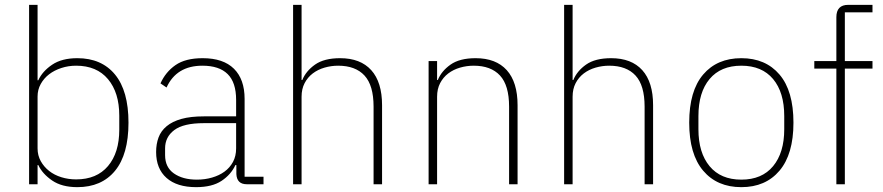

<svg xmlns="http://www.w3.org/2000/svg" viewBox="-20 -760 3643 792"><path d="M100 -740H135V-429H138Q155 -466 195 -493Q235 -520 299 -520Q399 -520 454.5 -452.5Q510 -385 510 -254Q510 -123 454.5 -55.5Q399 12 299 12Q235 12 195 -15.5Q155 -43 138 -79H135V0H100ZM294 -20Q379 -20 425.5 -75Q472 -130 472 -225V-283Q472 -378 425.5 -433.5Q379 -489 294 -489Q262 -489 233 -479.5Q204 -470 182.5 -453.5Q161 -437 148 -413.5Q135 -390 135 -362V-148Q135 -119 148 -95.5Q161 -72 182.5 -55Q204 -38 233 -29Q262 -20 294 -20Z M998 0Q957 0 955 -42V-79H951Q933 -40 894 -14Q855 12 789 12Q710 12 667 -26Q624 -64 624 -133Q624 -166 634 -193Q644 -220 667.5 -239.5Q691 -259 728.5 -269.5Q766 -280 821 -280H954V-348Q954 -420 919 -454.5Q884 -489 815 -489Q708 -489 667 -399L642 -416Q663 -463 704 -491.5Q745 -520 816 -520Q901 -520 945 -476.5Q989 -433 989 -352V-31H1067V0ZM792 -19Q825 -19 854.5 -27.5Q884 -36 906 -52Q928 -68 941 -92Q954 -116 954 -148V-252H821Q737 -252 699 -223.5Q661 -195 661 -148V-120Q661 -70 697.5 -44.5Q734 -19 792 -19Z M1189 -740H1224V-430H1227Q1242 -467 1279.5 -493.5Q1317 -520 1383 -520Q1467 -520 1511.5 -470.5Q1556 -421 1556 -326V0H1521V-320Q1521 -408 1483.5 -448.5Q1446 -489 1375 -489Q1346 -489 1318.5 -481Q1291 -473 1270 -457Q1249 -441 1236.5 -417Q1224 -393 1224 -361V0H1189Z M1748 0V-508H1783V-430H1786Q1801 -467 1838.5 -493.5Q1876 -520 1942 -520Q2026 -520 2070.5 -470.5Q2115 -421 2115 -326V0H2080V-320Q2080 -408 2042.5 -448.5Q2005 -489 1934 -489Q1905 -489 1877.5 -481Q1850 -473 1829 -457Q1808 -441 1795.5 -417Q1783 -393 1783 -361V0Z M2307 -740H2342V-430H2345Q2360 -467 2397.5 -493.5Q2435 -520 2501 -520Q2585 -520 2629.5 -470.5Q2674 -421 2674 -326V0H2639V-320Q2639 -408 2601.5 -448.5Q2564 -489 2493 -489Q2464 -489 2436.5 -481Q2409 -473 2388 -457Q2367 -441 2354.5 -417Q2342 -393 2342 -361V0H2307Z M3038 12Q2938 12 2880.5 -56Q2823 -124 2823 -254Q2823 -385 2880.5 -452.5Q2938 -520 3038 -520Q3138 -520 3195.5 -452.5Q3253 -385 3253 -254Q3253 -124 3195.5 -56Q3138 12 3038 12ZM3038 -19Q3123 -19 3169 -74.5Q3215 -130 3215 -227V-281Q3215 -379 3169 -434Q3123 -489 3038 -489Q2953 -489 2907 -434Q2861 -379 2861 -281V-227Q2861 -130 2907 -74.5Q2953 -19 3038 -19Z M3430 -477H3339V-508H3430V-689Q3430 -740 3479 -740H3579V-709H3465V-508H3579V-477H3465V0H3430Z"/></svg>

Font: IBM Plex Sans Arabic ExtLt
Style: Regular
Weight: 200
Designer: Mike Abbink, Paul van der Laan, Pieter van Rosmalen, Wael Morcos, Khajak Apelian
Foundry: Bold Monday
Version: Version 1.2